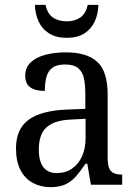

<svg xmlns="http://www.w3.org/2000/svg" viewBox="-20 -762 563 792"><path d="M188 10Q148 10 115.5 -7.5Q83 -25 64.5 -60.5Q46 -96 46 -150Q46 -230 98 -268Q150 -306 256 -310L332 -313V-373Q332 -410 326.5 -437.5Q321 -465 303 -480.5Q285 -496 248 -496Q214 -496 196 -482.5Q178 -469 171.5 -444.5Q165 -420 165 -387Q125 -387 104.5 -402Q84 -417 84 -450Q84 -483 106.5 -504.5Q129 -526 167 -536Q205 -546 253 -546Q338 -546 381 -507Q424 -468 424 -373V-114Q424 -86 429.5 -70.5Q435 -55 448 -48.5Q461 -42 481 -42H484V0H355L340 -87H333Q314 -59 295.5 -37Q277 -15 252 -2.5Q227 10 188 10ZM213 -48Q250 -48 276.5 -66Q303 -84 318 -116.5Q333 -149 333 -191V-272L275 -269Q224 -267 194.5 -252Q165 -237 152.5 -210.5Q140 -184 140 -145Q140 -114 148 -92.5Q156 -71 172.5 -59.5Q189 -48 213 -48ZM255 -606Q211 -606 182 -624.5Q153 -643 139 -674Q125 -705 124 -742H168Q175 -706 198 -690Q221 -674 255 -674Q289 -674 311.5 -690Q334 -706 342 -742H386Q385 -705 371 -674Q357 -643 328.5 -624.5Q300 -606 255 -606Z"/></svg>

Font: Noto Serif Thai SemiCondensed
Style: Regular
Weight: 400
Width: 4
Designer: Monotype Design Team
Foundry: Monotype Imaging Inc.
Version: Version 2.002